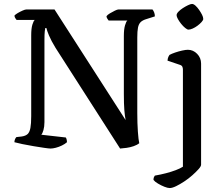

<svg xmlns="http://www.w3.org/2000/svg" viewBox="-20 -752 1131 972"><path d="M236 0Q228 0 204 -3.5Q180 -7 150 -12Q120 -17 93.5 -22.5Q67 -28 53 -32Q53 -40 56 -47Q59 -54 63 -58L90 -61Q110 -64 120 -73.5Q130 -83 134 -104.5Q138 -126 138 -164V-573Q138 -608 144 -627.5Q150 -647 156 -651H64Q61 -655 57.5 -660Q54 -665 53 -673Q58 -679 70 -686Q82 -693 94.5 -698.5Q107 -704 113 -704H256L616 -144Q612 -164 609.5 -194.5Q607 -225 607 -277V-570Q607 -604 613 -624Q619 -644 625 -648H530Q528 -652 524 -656.5Q520 -661 519 -670Q524 -677 536.5 -684.5Q549 -692 561.5 -698Q574 -704 579 -704H752Q757 -698 760.5 -689Q764 -680 764 -669L723 -656Q702 -650 692 -640Q682 -630 678.5 -612Q675 -594 675 -562V-180Q675 -128 678 -85.5Q681 -43 685 -27Q674 -18 656.5 -12Q639 -6 621 -3.5Q603 -1 588 0L261 -510Q239 -546 228 -572.5Q217 -599 215 -610H209Q208 -606 206.5 -592Q205 -578 205 -547V-134Q205 -111 200 -93.5Q195 -76 189 -70L313 -56Q315 -54 317 -47Q319 -40 319 -32Q309 -23 293.5 -15.5Q278 -8 262.5 -4Q247 0 236 0ZM839 200Q829 200 812.5 193.5Q796 187 780 177.5Q764 168 757 159Q757 150 759.5 144.5Q762 139 764 137Q793 132 820 125Q847 118 869.5 109.5Q892 101 906 92V-400Q906 -408 903 -414.5Q900 -421 890 -424L828 -445Q829 -457 832.5 -464.5Q836 -472 838 -474Q849 -480 866.5 -486Q884 -492 902 -496Q920 -500 931 -500Q958 -500 978 -479.5Q998 -459 998 -430V82Q998 90 985.5 104Q973 118 954 135Q935 152 913 166.5Q891 181 871.5 190.5Q852 200 839 200ZM934 -602Q928 -602 917.5 -610.5Q907 -619 897 -631.5Q887 -644 880.5 -656Q874 -668 874 -675Q874 -683 883 -692.5Q892 -702 905 -710.5Q918 -719 931.5 -725.5Q945 -732 952 -732Q960 -732 969.5 -723.5Q979 -715 988 -702Q997 -689 1003 -677Q1009 -665 1009 -656Q1009 -650 1000.5 -640.5Q992 -631 980 -622Q968 -613 955.5 -607.5Q943 -602 934 -602Z"/></svg>

Font: Texturina Medium 12pt
Style: Regular
Weight: 400
Version: Version 1.002